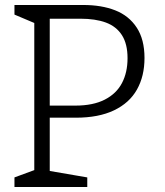

<svg xmlns="http://www.w3.org/2000/svg" viewBox="-20 -750 660 770"><path d="M38 -38.5 129 -72 117.5 -45V-680L129 -653L38 -691.5V-730H179.5V-40L164 -67L330 -38.5V0H38ZM152.5 -326.5H282Q353.5 -326.5 400.2 -350.5Q447 -374.5 469.2 -417Q491.5 -459.5 491.5 -516.5Q491.5 -574 469 -609Q446.5 -644 404.8 -659.5Q363 -675 302 -675H160.5V-730H314Q387.5 -730 442.2 -708.5Q497 -687 528.2 -639.5Q559.5 -592 559.5 -517.5Q559.5 -444.5 529.2 -390.8Q499 -337 437.2 -307.5Q375.5 -278 284 -278H152.5Z"/></svg>

Font: Monaspace Xenon Var ExtraLight
Style: Regular
Weight: 200
Designer: Riley Cran and the Lettermatic Team
Version: Version 1.200 (Monaspace Xenon Var)